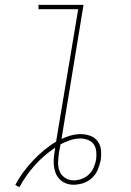

<svg xmlns="http://www.w3.org/2000/svg" viewBox="-20 -755 540 793"><path d="M60 18 43 9Q57 -18 75.5 -43Q94 -68 115.5 -91Q137 -114 161 -134Q185 -154 212 -170Q212 -172 212.5 -174Q213 -176 213 -178L303 -717H139V-735H325L234 -181Q253 -190 273 -195.5Q293 -201 313 -201Q334 -201 353 -194Q372 -187 383.5 -171.5Q395 -156 397 -135.5Q399 -115 396 -94Q396 -94 396 -94Q396 -94 396 -94Q392 -74 384 -54.5Q376 -35 360 -20Q344 -5 323.5 1.5Q303 8 284 8Q266 8 250.5 1.5Q235 -5 224.5 -16.5Q214 -28 208.5 -44Q203 -60 202 -76.5Q201 -93 203 -110.5Q205 -128 208 -145Q162 -115 124 -72.5Q86 -30 60 18ZM284 -10Q300 -10 317 -16Q334 -22 347 -34.5Q360 -47 367 -63.5Q374 -80 377 -96Q379 -113 377.5 -129.5Q376 -146 367.5 -158.5Q359 -171 343.5 -177Q328 -183 312 -183Q291 -183 270 -176Q249 -169 230 -159Q228 -151 227 -143Q226 -135 224 -127Q221 -107 220 -87Q219 -67 225.5 -49.5Q232 -32 248 -21Q264 -10 284 -10Z"/></svg>

Font: Iosevka SS04 Thin Oblique
Style: Regular
Weight: 100
Italic angle: -9°
Monospace: yes
Designer: Belleve Invis
Foundry: Belleve Invis
Version: Version 19.0.0; ttfautohint (v1.8.4)